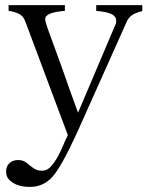

<svg xmlns="http://www.w3.org/2000/svg" viewBox="-20 -526 591 753"><path d="M3.9 147.5Q3.9 126 17.1 113.8Q30.3 101.6 50.8 101.6Q70.3 101.6 84 112.3Q96.7 123 110.8 133.3Q125 143.6 144.5 143.6Q163.1 143.6 177.7 128.9Q200.2 105.5 219.7 62.5Q238.3 18.6 246.1 3.9Q204.1 -107.4 163.1 -217.8Q122.1 -328.1 80.1 -439.5Q72.3 -462.9 54.2 -471.7Q36.1 -480.5 13.7 -483.4V-505.9H234.4V-483.4Q157.2 -477.5 157.2 -451.2Q157.2 -439.5 174.8 -392.6Q192.4 -345.7 223.6 -258.8Q253.9 -170.9 286.1 -84L433.6 -431.6Q435.5 -435.5 435.5 -439.5V-445.3Q435.5 -461.9 417.5 -470.7Q399.4 -479.5 357.4 -483.4V-505.9H538.1V-482.4Q515.6 -477.5 499.5 -467.8Q483.4 -458 474.6 -435.5L283.2 -7.8Q220.7 128.9 185.1 168Q149.4 207 97.7 207Q44.9 207 17.6 180.7Q3.9 168 3.9 147.5ZM63.5 -483.4ZM142.6 -483.4ZM455.1 -483.4ZM497.1 -482.4Z"/></svg>

Font: GenEi Koburi Mincho v6
Style: Regular
Weight: 400
Designer: o_tamon (Modified)
Foundry: o_tamon / Adobe Systems Incorporated
Version: Version 6.1